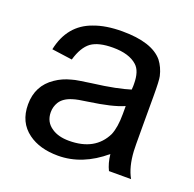

<svg xmlns="http://www.w3.org/2000/svg" viewBox="-103 -649 776 767"><g transform="rotate(20 284.5 -265.5)"><path d="M414 -66Q322 12 219 12Q141 12 92 -24Q37 -64 37 -140Q37 -220 101 -263Q130 -283 166 -292Q179 -296 199 -299Q219 -302 246 -306Q302 -313 341.5 -321Q381 -329 406 -337Q407 -346 407 -352Q407 -358 407 -361Q407 -416 382 -438Q348 -469 279 -469Q218 -469 187 -447Q156 -424 140 -368L53 -380Q76 -490 172 -524Q222 -543 292 -543Q418 -543 465 -487Q485 -461 493 -426Q497 -409 497 -342V-223Q497 -112 498 -109Q502 -42 526 0H432Q418 -28 414 -66ZM406 -267Q381 -256 345 -247.5Q309 -239 260 -232Q215 -226 197 -220Q160 -209 145 -185Q133 -165 133 -142Q133 -100 167 -78Q195 -59 240 -59Q351 -59 392 -143Q406 -177 406 -233Z"/></g></svg>

Font: MongolianScript
Style: Regular
Weight: 400
Designer: Bolorsoft LLC, NUM
Foundry: Bolorsoft LLC
Version: Version 3.2